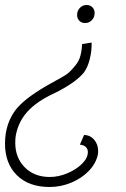

<svg xmlns="http://www.w3.org/2000/svg" viewBox="-24 -587 503 767"><path d="M354 -535Q354 -518 343 -506.5Q332 -495 316 -495Q302 -495 293 -504Q284 -513 284 -527Q284 -544 295 -555.5Q306 -567 322 -567Q336 -567 345 -558Q354 -549 354 -535ZM311 -297Q277 -256 196 -216Q124 -183 86.5 -142Q49 -101 39 -45Q37 -35 37 -16Q37 43 75 81.5Q113 120 175 120Q210 120 245.5 105Q281 90 304 67Q327 44 327 20Q327 8 318.5 0Q310 -8 295 -9L312 -48Q337 -47 352.5 -28.5Q368 -10 368 16Q368 25 367 30Q360 65 331.5 95Q303 125 261 142.5Q219 160 174 160Q91 160 43.5 113Q-4 66 -4 -13Q-4 -33 -1 -54Q10 -118 49 -160.5Q88 -203 179 -254Q183 -256 188 -258.5Q193 -261 199 -265Q225 -279 239 -288Q253 -297 268 -315Q287 -335 294.5 -355.5Q302 -376 304 -411L342 -417Q343 -384 334.5 -350.5Q326 -317 311 -297Z"/></svg>

Font: Bellota Light
Style: Italic
Weight: 300
Italic angle: -7.5°
Designer: Kemie Guaida
Foundry: Kemie Guaida
Version: Version 4.001